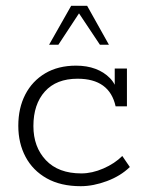

<svg xmlns="http://www.w3.org/2000/svg" viewBox="-20 -631 504 661"><path d="M258 10Q189 10 141 -17Q93 -44 68 -91Q43 -138 43 -198Q43 -259 67 -305.5Q91 -352 135.5 -378.5Q180 -405 242 -405Q279 -405 308.5 -394Q338 -383 358.5 -362Q379 -341 385 -310L375 -309V-395H417V-265H378Q357 -360 247 -360Q174 -360 134.5 -316Q95 -272 95 -197Q95 -125 138 -79.5Q181 -34 260 -34Q297 -34 336 -51Q375 -68 401 -94L427 -56Q395 -25 348 -7.5Q301 10 258 10ZM149 -477 225 -611H280L355 -477H324L252 -585L181 -477Z"/></svg>

Font: Rokkitt Light
Style: Regular
Weight: 300
Version: Version 3.103